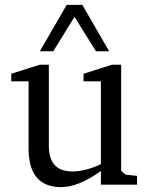

<svg xmlns="http://www.w3.org/2000/svg" viewBox="-20 -756 609 786"><path d="M26 -423V-454L142 -491H180V-160Q180 -62 261 -55Q269 -54 277 -54Q332 -55 393 -84V-423H322V-454L438 -491H476V-57L494 -41L541 -36V0H393V-56Q301 10 231 10Q120 10 101 -98Q97 -119 97 -143V-423ZM143 -546 253 -736H317L427 -546H373L285 -687L198 -546Z"/></svg>

Font: Khartiya
Style: Regular
Weight: 500
Version: Version 1.0.1